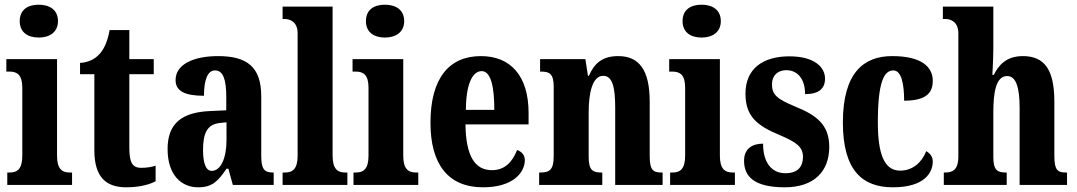

<svg xmlns="http://www.w3.org/2000/svg" viewBox="-20 -788 4587 818"><path d="M145 -628C190 -628 227 -650 227 -698C227 -747 190 -768 145 -768C99 -768 64 -747 64 -698C64 -650 99 -628 145 -628ZM11 0H287V-53H278C245 -53 223 -67 223 -125V-536H7V-483H21C53 -483 75 -469 75 -415V-125C75 -68 54 -53 21 -53H11Z M518 10C581 10 624 -5 643 -16V-82C625 -76 604 -73 581 -73C542 -73 531 -99 531 -159V-472H635V-536H531V-660H447C439 -614 425 -584 410 -565C394 -544 365 -522 321 -520V-472H382V-148C382 -31 434 10 518 10Z M824 10C884 10 908 -15 945 -69H953L972 0H1146V-53H1143C1105 -53 1093 -69 1093 -124V-378C1093 -504 1031 -549 909 -549C809 -549 728 -516 728 -447C728 -400 767 -380 849 -380C849 -449 865 -488 896 -488C931 -488 944 -449 944 -374V-318L877 -315C754 -310 694 -262 694 -153C694 -42 753 10 824 10ZM882 -60C857 -60 845 -93 845 -149C845 -221 863 -258 916 -264L945 -267V-191C945 -113 920 -60 882 -60Z M1184 0H1460V-53H1451C1419 -53 1397 -67 1397 -125V-760H1184V-707H1194C1210 -707 1248 -699 1248 -646V-125C1248 -67 1226 -53 1194 -53H1184Z M1620 -628C1665 -628 1702 -650 1702 -698C1702 -747 1665 -768 1620 -768C1574 -768 1539 -747 1539 -698C1539 -650 1574 -628 1620 -628ZM1486 0H1762V-53H1753C1720 -53 1698 -67 1698 -125V-536H1482V-483H1496C1528 -483 1550 -469 1550 -415V-125C1550 -68 1529 -53 1496 -53H1486Z M2038 10C2166 10 2216 -53 2216 -106C2216 -128 2201 -143 2183 -149C2164 -100 2132 -63 2076 -63C2003 -63 1965 -123 1963 -258H2232V-307C2232 -465 2155 -549 2029 -549C1892 -549 1814 -453 1814 -265C1814 -91 1887 10 2038 10ZM2086 -320H1965C1965 -427 1992 -485 2032 -485C2070 -485 2086 -423 2086 -320Z M2277 0H2546V-53H2542C2506 -53 2488 -62 2488 -119V-309C2488 -390 2503 -465 2550 -465C2590 -465 2601 -414 2601 -329V0H2803V-53H2799C2763 -53 2748 -62 2748 -124V-355C2748 -491 2702 -549 2614 -549C2544 -549 2511 -516 2489 -465H2485L2474 -536H2281V-483H2285C2321 -483 2339 -474 2339 -418V-122C2339 -62 2319 -53 2281 -53H2277Z M2969 -628C3014 -628 3051 -650 3051 -698C3051 -747 3014 -768 2969 -768C2923 -768 2888 -747 2888 -698C2888 -650 2923 -628 2969 -628ZM2835 0H3111V-53H3102C3069 -53 3047 -67 3047 -125V-536H2831V-483H2845C2877 -483 2899 -469 2899 -415V-125C2899 -68 2878 -53 2845 -53H2835Z M3324 10C3448 10 3513 -58 3513 -162C3513 -259 3456 -298 3368 -334C3291 -366 3269 -384 3269 -429C3269 -467 3294 -489 3330 -489C3376 -489 3410 -454 3410 -387C3468 -387 3495 -410 3495 -453C3495 -501 3451 -548 3343 -548C3231 -548 3156 -496 3156 -389C3156 -293 3204 -253 3303 -212C3371 -183 3401 -163 3401 -120C3401 -80 3381 -50 3326 -50C3270 -50 3231 -92 3231 -176C3187 -176 3150 -156 3150 -103C3150 -36 3193 10 3324 10Z M3784 10C3918 10 3954 -52 3954 -100C3954 -121 3942 -135 3926 -144C3908 -97 3869 -61 3815 -61C3747 -61 3720 -132 3720 -267C3720 -438 3746 -488 3786 -488C3821 -488 3832 -428 3832 -359C3936 -359 3954 -401 3954 -444C3954 -501 3909 -549 3781 -549C3663 -549 3571 -482 3571 -266C3571 -61 3655 10 3784 10Z M4001 0H4269V-53H4266C4230 -53 4212 -62 4212 -119V-309C4212 -391 4222 -464 4271 -464C4309 -464 4324 -415 4324 -329V0H4526V-53H4523C4486 -53 4472 -62 4472 -124V-355C4472 -491 4430 -549 4338 -549C4266 -549 4234 -509 4214 -469H4208C4209 -493 4212 -540 4212 -586V-760H3997V-707H4009C4025 -707 4063 -699 4063 -646V-122C4063 -62 4037 -53 4005 -53H4001Z"/></svg>

Font: Noto Serif Lao ExtraCondensed ExtraBold
Style: Regular
Weight: 800
Width: 2
Designer: Monotype Design Team
Foundry: Monotype Imaging Inc.
Version: Version 2.003